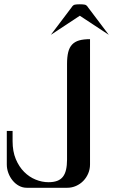

<svg xmlns="http://www.w3.org/2000/svg" viewBox="-20 -889 535 909"><path d="M406.2 -110.4Q406.2 -87.9 397.7 -67.9Q389.2 -47.9 374.5 -32.7Q359.9 -17.6 340.1 -8.8Q320.3 0 298.3 0H106.9Q86.9 0 69.6 -9.5Q52.2 -19 39.6 -34.7Q26.9 -50.3 19.5 -70.1Q12.2 -89.8 12.2 -110.4V-269H39.6V-220.7Q39.6 -171.9 54.9 -135.5Q70.3 -99.1 94.5 -75Q118.7 -50.8 148.9 -38.6Q179.2 -26.4 209.5 -26.4Q233.9 -26.4 250.7 -32.7Q267.6 -39.1 277.8 -52.2Q288.1 -65.4 292.7 -85.7Q297.4 -106 297.4 -133.3V-586.4Q297.4 -619.6 303 -642.1Q308.6 -664.6 321.5 -678.2Q334.5 -691.9 355.2 -697.8Q376 -703.6 406.2 -703.6ZM495.1 -724.1 357.9 -814.5 220.7 -724.1 318.8 -854Q325.7 -865.2 334.2 -866.9Q342.8 -868.7 357.4 -868.7H358.4Q373 -868.7 381.6 -866.9Q390.1 -865.2 397 -854Z"/></svg>

Font: Unique
Style: Regular
Weight: 400
Designer: Anna Pocius (aka Artmaker)
Foundry: Anna Pocius
Version: Version 1.000 2013 initial release